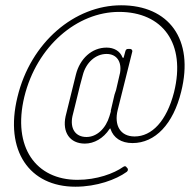

<svg xmlns="http://www.w3.org/2000/svg" viewBox="-20 -613 737 726"><path d="M438 -593C263 -593 96 -454 46 -246C-4 -42 92 93 265 93C346 93 419 66 459 37C464 33 465 28 462 23L459 20C456 15 452 14 446 18C411 43 346 67 273 67C116 67 26 -56 72 -247C119 -439 272 -568 430 -568C595 -568 684 -449 638 -264C610 -155 554 -97 489 -97C434 -97 411 -140 425 -197L480 -417C482 -423 477 -428 472 -428H465C459 -428 456 -426 454 -419L448 -397C448 -394 445 -393 443 -396C434 -420 411 -433 383 -433C327 -433 282 -391 267 -331L228 -173C215 -113 244 -70 301 -70C336 -70 371 -90 394 -125C396 -128 398 -128 398 -125C409 -92 438 -72 481 -72C567 -72 635 -144 665 -266C715 -465 618 -593 438 -593ZM307 -95C265 -95 244 -127 254 -174C260 -199 267 -225 273 -251C279 -277 286 -304 293 -329C305 -376 341 -409 383 -409C421 -409 441 -380 434 -338L419 -273L413 -255L399 -195C399 -194 399 -192 399 -191L394 -174C380 -127 346 -95 307 -95Z"/></svg>

Font: Barlow Condensed Thin
Style: Italic
Weight: 250
Width: 3
Italic angle: -7°
Designer: Jeremy Tribby
Foundry: Tribby Type
Version: Version 1.422;hotconv 1.0.109;makeotfexe 2.5.65596